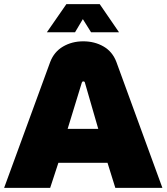

<svg xmlns="http://www.w3.org/2000/svg" viewBox="-20 -914 810 934"><path d="M0 0 224 -612Q243 -662 286.5 -687.5Q330 -713 385 -713Q440 -713 483.5 -688Q527 -663 546 -613L770 0H541L503 -122H264L224 0ZM309 -287H458L393 -512Q392 -518 385 -518Q380 -518 378 -512ZM208 -757 303 -894H465L559 -757H423L383 -821L345 -757Z"/></svg>

Font: MuseoModerno Black
Style: Regular
Weight: 900
Designer: Pablo Cosgaya, Héctor Gatti, Marcela Romero, and the Authors of The MuseoModerno Project.
Foundry: Omnibus-Type Team
Version: Version 1.001